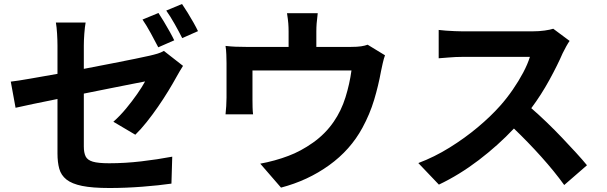

<svg xmlns="http://www.w3.org/2000/svg" viewBox="-20 -883 3040 962"><path d="M972 -727 893 -692Q877 -724 855 -763Q833 -802 813 -830L892 -863Q905 -844 920.5 -819Q936 -794 950 -769Q964 -744 972 -727ZM853 -681 773 -646Q757 -677 735.5 -716.5Q714 -756 694 -785L774 -818Q786 -800 801 -775Q816 -750 830 -725Q844 -700 853 -681ZM400 -655V-538Q472 -552 539.5 -565Q607 -578 657.5 -588.5Q708 -599 730 -604Q752 -609 770 -614.5Q788 -620 801 -628L897 -553Q890 -542 881 -527Q872 -512 865 -499Q848 -468 824 -428.5Q800 -389 772 -348.5Q744 -308 714.5 -271Q685 -234 658 -208L548 -273Q581 -302 612 -339.5Q643 -377 668 -413Q693 -449 707 -475Q692 -472 645.5 -463Q599 -454 534.5 -441Q470 -428 400 -414V-149Q400 -118 409 -99.5Q418 -81 445 -73Q472 -65 527 -65Q606 -65 687.5 -74.5Q769 -84 843 -98L839 37Q777 46 693 52.5Q609 59 528 59Q443 59 391.5 48.5Q340 38 313 16.5Q286 -5 277 -37.5Q268 -70 268 -114V-387Q201 -374 145.5 -362Q90 -350 58 -343L34 -474Q69 -478 131.5 -489Q194 -500 268 -513V-655Q268 -680 266 -714Q264 -748 260 -770H409Q405 -748 402.5 -714.5Q400 -681 400 -655Z M1822 -659 1909 -606Q1903 -590 1897.5 -565.5Q1892 -541 1889 -526Q1876 -454 1854.5 -382.5Q1833 -311 1796 -243Q1736 -132 1629 -55Q1522 22 1388 57L1284 -63Q1318 -69 1356 -79.5Q1394 -90 1425 -102Q1487 -125 1548.5 -168.5Q1610 -212 1652 -273Q1690 -328 1711 -395.5Q1732 -463 1741 -530H1245V-384Q1245 -367 1245.5 -346Q1246 -325 1248 -310H1110Q1112 -329 1113.5 -351.5Q1115 -374 1115 -394V-567Q1115 -584 1114 -609.5Q1113 -635 1110 -653Q1136 -650 1160 -649Q1184 -648 1212 -648H1426V-725Q1426 -746 1424.5 -765.5Q1423 -785 1418 -817H1572Q1568 -785 1566.5 -765.5Q1565 -746 1565 -725V-648H1739Q1770 -648 1789.5 -651Q1809 -654 1822 -659Z M2752 -739 2834 -678Q2828 -670 2817 -650.5Q2806 -631 2799 -616Q2774 -558 2733 -483Q2692 -408 2642 -341Q2679 -309 2719 -270.5Q2759 -232 2796.5 -192.5Q2834 -153 2866.5 -117.5Q2899 -82 2921 -55L2807 44Q2758 -24 2692 -97.5Q2626 -171 2555 -239Q2476 -155 2379 -81Q2282 -7 2179 42L2076 -66Q2156 -96 2232.5 -143.5Q2309 -191 2374 -245.5Q2439 -300 2486 -353Q2519 -390 2549 -433.5Q2579 -477 2601.5 -519.5Q2624 -562 2635 -598H2296Q2264 -598 2229 -595Q2194 -592 2178 -591V-733Q2192 -731 2214 -729.5Q2236 -728 2258.5 -727Q2281 -726 2296 -726H2648Q2681 -726 2709 -730Q2737 -734 2752 -739Z"/></svg>

Font: Noto IKEA Simplified Chinese
Style: Bold
Weight: 700
Designer: Monotype Design Team
Foundry: Monotype Imaging Inc.
Version: Version 1.100